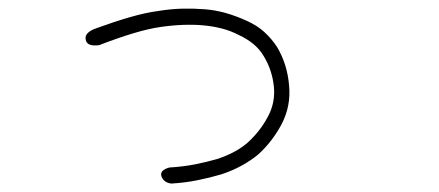

<svg xmlns="http://www.w3.org/2000/svg" viewBox="-20 -442 1040 455"><path d="M208 -375Q252 -391 288.5 -401.5Q325 -412 355 -416Q386 -421 413.5 -421.5Q441 -422 466 -420Q491 -418 515.5 -411Q540 -404 564 -393Q589 -382 606.5 -366Q624 -350 637 -330Q661 -289 665 -240Q670 -191 647 -147Q625 -106 592 -76Q575 -62 553.5 -50Q532 -38 505 -29Q478 -21 448.5 -15Q419 -9 386 -7Q369 -9 363 -23Q357 -38 381 -45Q414 -47 442 -52.5Q470 -58 494 -65Q540 -80 568 -105Q597 -132 614 -164Q633 -198 629 -237Q625 -276 605 -309Q587 -340 546 -359Q527 -369 505.5 -374.5Q484 -380 461 -382Q439 -384 413 -383Q387 -382 360 -378Q332 -374 295.5 -363Q259 -352 215 -335Q185 -331 183 -349Q180 -365 208 -375Z"/></svg>

Font: Yomogi
Style: Regular
Weight: 400
Designer: satsuyako
Foundry: satsuyako
Version: Version 3.100